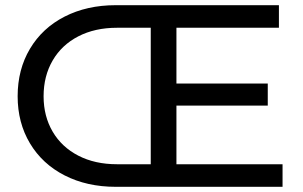

<svg xmlns="http://www.w3.org/2000/svg" viewBox="-20 -720 1166 740"><path d="M1069 -87H660V-313H1012V-398H660V-613H1055V-700H426C352 -700 286.3 -685.3 229 -656C171.7 -626.7 127.2 -585.3 95.5 -532C63.8 -478.7 48 -417.7 48 -349C48 -281 63.8 -220.5 95.5 -167.5C127.2 -114.5 171.7 -73.3 229 -44C286.3 -14.7 352 0 426 0H1069ZM561 -87H431C374.3 -87 324.7 -98 282 -120C239.3 -142 206.3 -172.8 183 -212.5C159.7 -252.2 148 -297.7 148 -349C148 -401 159.7 -447 183 -487C206.3 -527 239.3 -558 282 -580C324.7 -602 374.3 -613 431 -613H561Z"/></svg>

Font: ICO Headline
Style: Regular
Weight: 500
Designer: Julieta Ulanovsky
Foundry: Julieta Ulanovsky
Version: Version 7.200